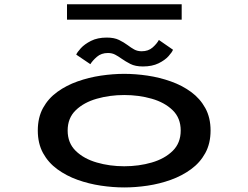

<svg xmlns="http://www.w3.org/2000/svg" viewBox="-20 -852 1140 884"><path d="M552 11Q500.5 11 444.8 2.8Q389 -5.5 337.2 -24Q285.5 -42.5 244 -72.8Q202.5 -103 178.2 -147.2Q154 -191.5 154 -251Q154 -311 178.2 -355Q202.5 -399 244 -429Q285.5 -459 337.2 -477.2Q389 -495.5 444.5 -503.8Q500 -512 552 -512Q604 -512 659.5 -503.8Q715 -495.5 766.5 -477.2Q818 -459 859.5 -428.8Q901 -398.5 925.2 -354.5Q949.5 -310.5 949.5 -251Q949.5 -191.5 925.2 -147.2Q901 -103 859.5 -72.8Q818 -42.5 766.5 -24Q715 -5.5 659.5 2.8Q604 11 552 11ZM552 -86.5Q619.5 -86.5 678.8 -103.8Q738 -121 775 -157.2Q812 -193.5 812 -251Q812 -308.5 775 -344.5Q738 -380.5 678.5 -397.5Q619 -414.5 552 -414.5Q485.5 -414.5 425.8 -397.5Q366 -380.5 328.8 -344.5Q291.5 -308.5 291.5 -251Q291.5 -193.5 328.8 -157.2Q366 -121 425.5 -103.8Q485 -86.5 552 -86.5ZM638 -546Q603 -546 580.5 -557.5Q558 -569 539.5 -582Q525 -592.5 510.5 -600.2Q496 -608 477 -608Q446.5 -608 426.2 -590.5Q406 -573 396 -556.5L331 -600.5Q335 -611 352 -629.8Q369 -648.5 399 -663.8Q429 -679 471.5 -679Q506 -679 528.2 -668Q550.5 -657 568 -644Q583 -632.5 598 -624.2Q613 -616 632.5 -616Q663 -616 682.8 -633.5Q702.5 -651 711.5 -668L776.5 -623Q772.5 -612 756 -593.5Q739.5 -575 710 -560.5Q680.5 -546 638 -546ZM288.5 -761.5V-832.5H816.5V-761.5Z"/></svg>

Font: Trispace Expanded Medium
Style: Regular
Weight: 500
Width: 7
Designer: Tyler Finck
Foundry: Etcetera Type Company
Version: Version 1.210; ttfautohint (v1.8.3)